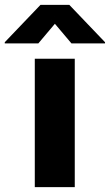

<svg xmlns="http://www.w3.org/2000/svg" viewBox="-91 -773 454 793"><path d="M52.7 -530.3H217.8V0H52.7ZM135.7 -674.8 67.4 -593.8H-71.3V-598.6L76.2 -752.9H195.3L342.8 -598.6V-593.8H204.1Z"/></svg>

Font: Pretendard Std ExtraBold
Style: Regular
Weight: 800
Designer: Base glyphs from Inter by Rasmus Andersson; Hangeul glyphs from Noto Sans CJK(Source Han Sans) by Jang Soo-young and Kan
Foundry: Kil Hyung-jin
Version: Version 1.309